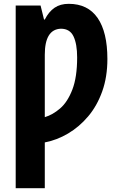

<svg xmlns="http://www.w3.org/2000/svg" viewBox="-20 -743 617 1003"><path d="M339 -723Q439 -723 490 -649Q541 -575 541 -435Q541 -341 514 -265.5Q487 -190 440.5 -135Q394 -80 335.5 -45.5Q277 -11 214 1V240H62V-714H192L210 -641H214Q235 -682 265 -702.5Q295 -723 339 -723ZM298 -593Q214 -590 214 -457V-131Q255 -143 294 -176.5Q333 -210 358 -275Q383 -340 383 -443Q383 -513 364 -553Q345 -593 298 -593Z"/></svg>

Font: Noto Sans ExtraCondensed ExtraBold
Style: Regular
Weight: 800
Width: 2
Designer: Monotype Design Team
Foundry: Monotype Imaging Inc.
Version: Version 2.013; ttfautohint (v1.8.4.7-5d5b)